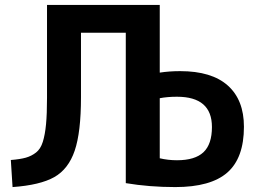

<svg xmlns="http://www.w3.org/2000/svg" viewBox="-20 -750 1050 780"><path d="M491 -617H309V-355Q309 -213 283.5 -138Q258 -63 200.5 -30.5Q143 2 31 10L24 -100Q62 -103 85 -109.5Q108 -116 126.5 -130.5Q145 -145 154 -174Q163 -203 167 -245Q171 -287 171 -353V-730H629V-455Q668 -461 712 -461Q840 -461 905.5 -402.5Q971 -344 971 -235Q971 -108 903.5 -49Q836 10 692 10Q587 10 491 -6ZM629 -351V-107Q663 -99 699 -99Q772 -99 806.5 -131.5Q841 -164 841 -234Q841 -357 699 -357Q660 -357 629 -351Z"/></svg>

Font: Mplus 1p Bold
Style: Bold
Weight: 700
Version: Version 1.061